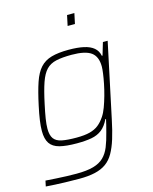

<svg xmlns="http://www.w3.org/2000/svg" viewBox="-141 -798 870 1091"><g transform="rotate(-15 294.0 -252.5)"><path d="M188 206Q155 206 118 205Q81 204 48 202.5Q15 201 -8 199L-1 166Q28 168 59.5 170Q91 172 122 173Q153 174 179 174Q241 174 279.5 163Q318 152 341 129.5Q364 107 378 72.5Q392 38 404 -10Q409 -27 414 -48.5Q419 -70 422 -83H418Q400 -45 374.5 -25Q349 -5 313 1.5Q277 8 227 8Q164 8 125.5 -2Q87 -12 69.5 -38Q52 -64 52 -111Q52 -138 57 -173.5Q62 -209 72 -255Q89 -335 106.5 -386.5Q124 -438 150 -466.5Q176 -495 216.5 -506.5Q257 -518 318 -518Q370 -518 406.5 -510Q443 -502 464.5 -484Q486 -466 492 -436H496L518 -510H546L453 -72Q440 -9 425.5 37.5Q411 84 392.5 116.5Q374 149 347 168.5Q320 188 281 197Q242 206 188 206ZM233 -24Q281 -24 311.5 -32Q342 -40 363 -56.5Q384 -73 402 -100Q415 -119 426 -148.5Q437 -178 446.5 -212Q456 -246 462.5 -278.5Q469 -311 472.5 -337Q476 -363 476 -377Q476 -436 441.5 -461Q407 -486 327 -486Q272 -486 236 -478Q200 -470 177.5 -446.5Q155 -423 139 -377Q123 -331 107 -255Q97 -209 91.5 -174.5Q86 -140 86 -115Q86 -77 100.5 -57Q115 -37 147.5 -30.5Q180 -24 233 -24ZM348 -650 361 -711H404L391 -650Z"/></g></svg>

Font: Saira Thin
Style: Italic
Weight: 100
Italic angle: -12°
Designer: Hector Gatti with collaboration of the Omnibus-Type team
Foundry: Omnibus-Type
Version: Version 1.101